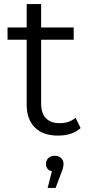

<svg xmlns="http://www.w3.org/2000/svg" viewBox="-20 -661 446 943"><path d="M265 5Q191 5 151 -35Q111 -75 111 -148V-466H17V-526H111V-641H182V-526H342V-466H182V-152Q182 -105 205.5 -80.5Q229 -56 273 -56Q321 -56 351 -83L376 -32Q335 5 265 5ZM206 143Q206 126 218 115Q230 104 249 104Q268 104 280 115.5Q292 127 292 143Q292 163 281 188L253 262H214L235 180Q206 174 206 143Z"/></svg>

Font: Belfius21
Style: Regular
Weight: 400
Designer: Montserrat's base design by Julieta Ulanovsky, modified by Coast SPRL for Belfius Bank NV.
Foundry: Montserrat's base design by Julieta Ulanovsky, modified by Coast SPRL for Belfius Bank NV.
Version: Version 2.000;FEAKit 1.0